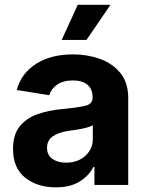

<svg xmlns="http://www.w3.org/2000/svg" viewBox="-20 -783 624 813"><path d="M216.3 10.3Q138.2 10.3 86.7 -30.5Q35.2 -71.3 35.2 -152.3Q35.2 -213.4 63.7 -248.3Q92.3 -283.2 139.2 -299.6Q186 -315.9 239.7 -320.8Q311 -327.6 341.6 -335.2Q372.1 -342.8 372.1 -369.1V-371.6Q372.1 -405.3 350.6 -423.8Q329.1 -442.4 288.6 -442.4Q248 -442.4 222.4 -424.8Q196.8 -407.2 188.5 -379.9L50.8 -401.9Q70.3 -473.1 133.1 -512.9Q195.8 -552.7 289.1 -552.7Q349.6 -552.7 403.1 -533.7Q456.5 -514.6 489.7 -473.9Q522.9 -433.1 522.9 -368.2V0H379.9V-76.2H375.5Q355.5 -37.6 316.2 -13.7Q276.9 10.3 216.3 10.3ZM179.2 -157.2Q179.2 -126 201.9 -110.1Q224.6 -94.2 259.3 -94.2Q309.1 -94.2 341.1 -123Q373 -151.9 373 -194.8V-252.9Q364.3 -247.1 345.5 -242.2Q326.7 -237.3 305.7 -234.1Q284.7 -231 268.1 -228.5Q228 -222.7 203.6 -205.8Q179.2 -189 179.2 -157.2ZM241.2 -613.8 309.1 -762.7H447.8L346.2 -613.8Z"/></svg>

Font: Konkhmer Sleokchher
Style: Regular
Weight: 400
Designer: Suon May Sophanith
Version: Version 1.000; ttfautohint (v1.8.4.7-5d5b);gftools[0.9.23]